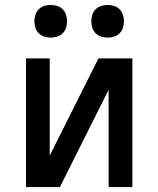

<svg xmlns="http://www.w3.org/2000/svg" viewBox="-20 -756 640 776"><path d="M85 0V-520H181V-127L378 -520H515V0H419V-393L222 0ZM415 -604Q402 -604 389 -608Q376 -612 366.5 -621.5Q357 -631 353 -644Q349 -657 349 -670Q349 -683 353 -696Q357 -709 366.5 -718.5Q376 -728 389 -732Q402 -736 415 -736Q428 -736 441 -732Q454 -728 463.5 -718.5Q473 -709 477 -696Q481 -683 481 -670Q481 -657 477 -644Q473 -631 463.5 -621.5Q454 -612 441 -608Q428 -604 415 -604ZM185 -604Q172 -604 159 -608Q146 -612 136.5 -621.5Q127 -631 123 -644Q119 -657 119 -670Q119 -683 123 -696Q127 -709 136.5 -718.5Q146 -728 159 -732Q172 -736 185 -736Q198 -736 211 -732Q224 -728 233.5 -718.5Q243 -709 247 -696Q251 -683 251 -670Q251 -657 247 -644Q243 -631 233.5 -621.5Q224 -612 211 -608Q198 -604 185 -604Z"/></svg>

Font: Iosevka Fixed Curly Md Ex
Style: Regular
Weight: 500
Width: 7
Monospace: yes
Designer: Belleve Invis
Foundry: Belleve Invis
Version: Version 30.1.2